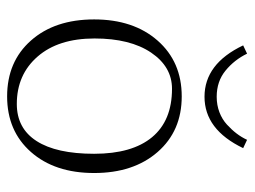

<svg xmlns="http://www.w3.org/2000/svg" viewBox="-106 -590 704 531"><g transform="rotate(90 245.5 -324.0)"><path d="M105 -645 127.9 -655.8Q145 -620.6 174.8 -596.2Q204.6 -571.8 247.1 -571.8Q270 -571.8 289.8 -579.3Q309.6 -586.9 324 -600.1Q338.4 -613.3 348.6 -626.7Q358.9 -640.1 366.2 -655.8L389.2 -645Q337.9 -538.1 247.1 -538.1Q155.8 -538.1 105 -645ZM267.1 -19Q334.5 -19 369.6 -73.7Q404.8 -128.4 404.8 -232.9Q404.8 -337.9 358.9 -393.1Q313 -448.2 225.1 -448.2Q164.1 -448.2 125 -390.4Q85.9 -332.5 85.9 -233.9Q85.9 -133.8 136 -76.4Q186 -19 267.1 -19ZM246.1 7.8Q149.9 7.8 91.6 -58.1Q33.2 -124 33.2 -232.9Q33.2 -341.8 91.8 -408.4Q150.4 -475.1 246.1 -475.1Q341.8 -475.1 399.9 -408.4Q458 -341.8 458 -232.9Q458 -124 399.9 -58.1Q341.8 7.8 246.1 7.8Z"/></g></svg>

Font: Resagokr
Style: Light
Weight: 300
Designer: gluk
Foundry: gluk
Version: Version 0.95